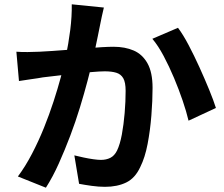

<svg xmlns="http://www.w3.org/2000/svg" viewBox="-20 -825 1040 891"><path d="M462 -790Q457 -771 452.5 -748.5Q448 -726 444 -707Q440 -685 434 -657.5Q428 -630 422.5 -602.5Q417 -575 411 -549Q401 -506 386 -449Q371 -392 351 -326.5Q331 -261 306 -195Q281 -129 253 -66.5Q225 -4 193 46L63 -6Q98 -53 128.5 -111.5Q159 -170 184 -232Q209 -294 228.5 -354Q248 -414 262 -466Q276 -518 284 -555Q298 -623 306 -686Q314 -749 313 -805ZM806 -696Q830 -664 855.5 -615.5Q881 -567 905.5 -513Q930 -459 950.5 -409Q971 -359 982 -324L855 -265Q845 -307 827.5 -358.5Q810 -410 787.5 -463.5Q765 -517 739.5 -565Q714 -613 687 -645ZM56 -585Q83 -583 109 -583.5Q135 -584 163 -585Q187 -586 222.5 -588.5Q258 -591 297.5 -594Q337 -597 377 -600.5Q417 -604 451 -606Q485 -608 507 -608Q560 -608 600.5 -590.5Q641 -573 664.5 -531Q688 -489 688 -417Q688 -358 682.5 -289Q677 -220 665 -157Q653 -94 631 -50Q607 2 565.5 22Q524 42 467 42Q438 42 405.5 37.5Q373 33 347 28L325 -104Q345 -99 368.5 -94Q392 -89 413.5 -86Q435 -83 448 -83Q473 -83 492 -92.5Q511 -102 523 -126Q537 -155 545.5 -201Q554 -247 558.5 -300.5Q563 -354 563 -403Q563 -443 552 -462Q541 -481 519.5 -487.5Q498 -494 466 -494Q444 -494 404.5 -490.5Q365 -487 321 -482.5Q277 -478 238.5 -473Q200 -468 179 -466Q158 -462 124.5 -457.5Q91 -453 68 -449Z"/></svg>

Font: Farlight84_Sys_V01
Style: Bold
Weight: 700
Designer: Monotype Design Team, Nadine Chahine and Nizar Qandah
Foundry: Monotype Imaging Inc.
Version: Version 2.004;October 31, 2024;FontCreator 14.0.0.2814 64-bi